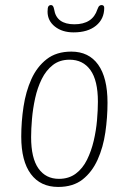

<svg xmlns="http://www.w3.org/2000/svg" viewBox="-20 -733 510 759"><path d="M210 6Q140 6 102 -45Q64 -96 64 -193Q64 -252 73 -311.5Q82 -371 104 -420Q126 -469 164.5 -499Q203 -529 262 -529Q331 -529 368 -477.5Q405 -426 405 -327Q405 -269 396.5 -210Q388 -151 366 -102Q344 -53 306.5 -23.5Q269 6 210 6ZM213 -26Q252 -26 279.5 -46.5Q307 -67 324 -101.5Q341 -136 350.5 -176.5Q360 -217 363.5 -257.5Q367 -298 367 -331Q367 -415 337.5 -456Q308 -497 255 -497Q216 -497 189 -476Q162 -455 145 -420.5Q128 -386 119 -345Q110 -304 106.5 -263.5Q103 -223 103 -191Q103 -108 132 -67Q161 -26 213 -26ZM271 -605Q226 -605 197 -628Q168 -651 168 -687Q168 -703 171.5 -708Q175 -713 182 -713Q191 -713 194 -696Q203 -637 274 -637Q346 -637 365 -696Q369 -707 373 -710Q377 -713 381 -713Q392 -713 392 -702Q392 -658 359.5 -631.5Q327 -605 271 -605Z"/></svg>

Font: Asap Condensed Condensed Thin
Style: Italic
Weight: 100
Width: 3
Italic angle: -6°
Designer: Pablo Cosgaya
Foundry: Omnibus-Type
Version: Version 3.001; ttfautohint (v1.8.4.7-5d5b)